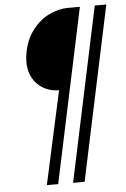

<svg xmlns="http://www.w3.org/2000/svg" viewBox="-57 -731 599 912"><g transform="rotate(-5 242.5 -275.0)"><path d="M226 -304Q165 -304 124 -344.5Q83 -385 83 -453Q83 -476 89 -503Q101 -561 134 -603.5Q167 -646 212 -668Q257 -690 303 -690H359L183 140H129ZM430 -690H485L309 140H254Z"/></g></svg>

Font: Decalotype
Style: Italic
Weight: 400
Italic angle: -12°
Designer: Alfredo Marco Pradil
Foundry: Alfredo Marco Pradil
Version: Version 1.0